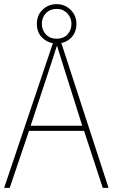

<svg xmlns="http://www.w3.org/2000/svg" viewBox="-20 -907 544 927"><path d="M476 0 386 -275H120L27 0H0L241 -715H271L504 0ZM282 -601Q276 -621 269.5 -641Q263 -661 255 -687Q248 -665 241 -643.5Q234 -622 227 -600L128 -300H377ZM254 -697Q215 -697 186.5 -722.5Q158 -748 158 -792Q158 -834 186 -860.5Q214 -887 254 -887Q293 -887 321 -859.5Q349 -832 349 -792Q349 -749 321.5 -723Q294 -697 254 -697ZM254 -720Q286 -720 305.5 -740.5Q325 -761 325 -792Q325 -822 304.5 -843Q284 -864 254 -864Q221 -864 201.5 -843Q182 -822 182 -792Q182 -762 201.5 -741Q221 -720 254 -720Z"/></svg>

Font: Noto Sans Myanmar SemiCondensed Thin
Style: Regular
Weight: 100
Width: 4
Designer: Monotype Design Team
Foundry: Monotype Imaging Inc.
Version: Version 2.107; ttfautohint (v1.8.4.7-5d5b)